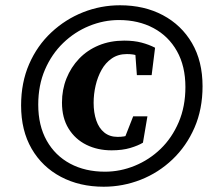

<svg xmlns="http://www.w3.org/2000/svg" viewBox="-20 -690 814 728"><path d="M373 18Q282 18 211 -19.5Q140 -57 100 -126Q60 -195 60 -290Q60 -377 90.5 -447Q121 -517 174.5 -567Q228 -617 295 -643.5Q362 -670 435 -670Q527 -670 597.5 -632.5Q668 -595 708 -526.5Q748 -458 748 -363Q748 -276 717.5 -206Q687 -136 634 -85.5Q581 -35 513.5 -8.5Q446 18 373 18ZM378 -39Q436 -39 491 -61.5Q546 -84 589 -125.5Q632 -167 657.5 -226.5Q683 -286 683 -360Q683 -439 651 -496Q619 -553 562 -583.5Q505 -614 431 -614Q373 -614 318 -591.5Q263 -569 219.5 -527Q176 -485 150.5 -426Q125 -367 125 -293Q125 -214 157 -157Q189 -100 246 -69.5Q303 -39 378 -39ZM403 -120Q350 -120 307.5 -141Q265 -162 240 -202.5Q215 -243 215 -301Q215 -350 232 -392.5Q249 -435 280 -467.5Q311 -500 354.5 -518Q398 -536 451 -536Q488 -536 516.5 -528.5Q545 -521 568 -509L555 -405H499L492 -501L535 -457Q520 -471 504 -478Q488 -485 461 -485Q428 -485 404 -468.5Q380 -452 365 -425Q350 -398 342.5 -365.5Q335 -333 335 -300Q335 -263 345 -233.5Q355 -204 375.5 -187.5Q396 -171 426 -171Q451 -171 468 -177.5Q485 -184 500 -192L445 -147L485 -249H539L522 -149Q504 -138 474 -129Q444 -120 403 -120Z"/></svg>

Font: Source Serif 4 Black
Style: Italic
Weight: 900
Italic angle: -12°
Designer: Frank Grießhammer
Foundry: Adobe Systems Incorporated
Version: Version 4.004;hotconv 1.0.116;makeotfexe 2.5.65601